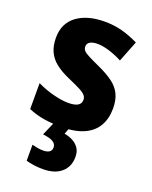

<svg xmlns="http://www.w3.org/2000/svg" viewBox="-148 -641 760 961"><g transform="rotate(20 231.5 -160.0)"><path d="M428 -165Q428 -111 405 -71.5Q382 -32 335 -11Q288 10 216 10Q164 10 121.5 3Q79 -4 39 -21V-159Q80 -139 126 -127Q172 -115 207 -115Q241 -115 257.5 -125Q274 -135 274 -155Q274 -168 265.5 -178.5Q257 -189 234 -201Q211 -213 167 -232Q124 -251 95.5 -273.5Q67 -296 52.5 -327Q38 -358 38 -401Q38 -478 93.5 -519Q149 -560 242 -560Q291 -560 334 -548.5Q377 -537 422 -515L378 -403Q344 -421 308.5 -432Q273 -443 245 -443Q219 -443 205 -434.5Q191 -426 191 -410Q191 -397 199 -388Q207 -379 229.5 -367.5Q252 -356 294 -337Q337 -317 367 -295Q397 -273 412.5 -242Q428 -211 428 -165ZM334 127Q334 179 299 209.5Q264 240 201 240Q174 240 151 236.5Q128 233 111 228V143Q127 147 141.5 149.5Q156 152 170 152Q192 152 203.5 144Q215 136 215 120Q215 101 197 90.5Q179 80 143 76L176 0H257L243 36Q267 40 288 51Q309 62 321.5 80.5Q334 99 334 127Z"/></g></svg>

Font: Noto Sans Khmer SemiCondensed ExtraBold
Style: Regular
Weight: 800
Width: 4
Designer: Danh Hong and the Monotype Design Team
Foundry: Monotype Imaging Inc.
Version: Version 2.004